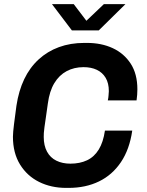

<svg xmlns="http://www.w3.org/2000/svg" viewBox="-20 -905 715 935"><path d="M302 10Q229 10 170.5 -19Q112 -48 77.5 -104Q43 -160 43 -239Q43 -259 48.5 -302.5Q54 -346 60 -390Q71 -463 98 -519.5Q125 -576 168 -615.5Q211 -655 267 -675.5Q323 -696 390 -696H404Q474 -696 529 -670.5Q584 -645 616.5 -595Q649 -545 649 -470Q649 -457 648 -443.5Q647 -430 645 -416H505Q508 -429 508.5 -439.5Q509 -450 510 -461Q510 -500 494.5 -526Q479 -552 451.5 -565Q424 -578 387 -578Q341 -578 304.5 -558.5Q268 -539 244.5 -500Q221 -461 213 -401Q207 -358 203 -330.5Q199 -303 196.5 -285.5Q194 -268 193.5 -257.5Q193 -247 193 -238Q193 -196 209 -166.5Q225 -137 254.5 -122.5Q284 -108 323 -108Q369 -108 404 -124.5Q439 -141 461 -177Q483 -213 491 -269H624Q611 -178 569 -115.5Q527 -53 462 -21.5Q397 10 314 10ZM330 -757 233 -885H339L415 -785H381L486 -885H591L461 -757Z"/></svg>

Font: Chivo SemiBold
Style: Italic
Weight: 600
Italic angle: -8.05°
Designer: Hector Gatti
Foundry: Omnibus-Type
Version: Version 2.002